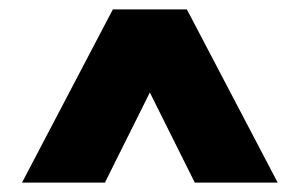

<svg xmlns="http://www.w3.org/2000/svg" viewBox="-20 -760 640 410"><path d="M27 -370 221 -740H379L573 -370H396L300 -562.5L204 -370Z"/></svg>

Font: Encode Sans Condensed Condensed Black
Style: Regular
Weight: 900
Width: 3
Designer: Multiple Designers
Foundry: Impallari Type
Version: Version 3.000; ttfautohint (v1.8.3) -l 8 -r 50 -G 200 -x 14 